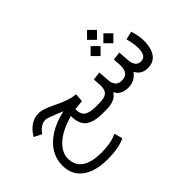

<svg xmlns="http://www.w3.org/2000/svg" viewBox="-162 -1036 1760 1760"><g transform="rotate(-45 718.0 -156.5)"><path d="M614.3 288.6Q565.4 312 506.8 321.3Q448.2 330.6 382.8 330.6Q284.2 330.6 208.7 303Q133.3 275.4 90.8 218.5Q48.3 161.6 48.3 73.7Q48.3 -4.9 89.4 -72.8Q130.4 -140.6 210.4 -191.4Q290.5 -242.2 408.2 -268.6Q398.9 -272.5 391.6 -275.4Q384.3 -278.3 363.8 -286.6Q314.5 -306.6 282.2 -318.4Q250 -330.1 232.9 -330.1Q205.1 -330.1 179 -314Q152.8 -297.9 134.8 -274.4L121.6 -257.3L47.9 -293.9L55.2 -306.6Q85.9 -356.9 132.1 -387Q178.2 -417 233.4 -417Q264.2 -417 301.3 -404.1Q338.4 -391.1 381.3 -370.1Q457 -333 507.3 -316.2Q557.6 -299.3 599.6 -296.9L593.3 -213.9Q567.4 -211.9 543.9 -209.2Q520.5 -206.5 498 -203.6Q498.5 -134.3 536.1 -111.1Q573.7 -87.9 644.5 -87.9H682.6V0H646Q537.6 0 481.4 -41Q425.3 -82 424.8 -189Q277.8 -147.9 203.6 -79.3Q129.4 -10.7 129.4 65.9Q129.4 247.1 389.6 247.1Q442.4 247.1 493.2 238.8Q543.9 230.5 592.3 208Z M1023.4 -578.1 1087.9 -642.6 1152.8 -578.1 1087.9 -513.2ZM1107.4 -450.2 1171.9 -514.6 1236.8 -450.2 1171.9 -385.3ZM941.4 -450.2 1005.9 -514.6 1070.8 -450.2 1005.9 -385.3ZM1235.8 -87.9Q1303.7 -87.9 1303.7 -196.3Q1303.7 -247.6 1282.2 -325.2L1362.3 -345.2Q1374 -308.1 1380.9 -273.2Q1387.7 -238.3 1387.7 -203.6Q1387.7 -147.9 1373 -101.8Q1358.4 -55.7 1325.2 -28.1Q1292 -0.5 1236.3 0Q1152.3 0 1117.7 -69.8Q1066.9 0 983.4 0Q886.2 0 854.5 -69.8Q814 0 696.8 0H663.1V-87.9H697.8Q757.3 -87.9 786.6 -110.1Q815.9 -132.3 815.9 -189.9Q815.9 -202.6 814.7 -224.1Q813.5 -245.6 811 -276.9L891.6 -286.6L899.4 -176.3Q902.3 -137.7 923.3 -112.8Q944.3 -87.9 984.4 -87.9Q1032.7 -87.9 1053.7 -114.3Q1074.7 -140.6 1074.7 -189.9Q1074.7 -201.7 1073.5 -223.4Q1072.3 -245.1 1069.8 -276.9L1150.4 -286.6L1158.2 -176.3Q1160.6 -139.2 1179.2 -113.5Q1197.8 -87.9 1235.8 -87.9Z"/></g></svg>

Font: Vazir WOL-UI
Style: Regular-WOL-UI
Weight: 400
Designer: Saber Rastikerdar
Foundry: Saber Rastikerdar
Version: Version 30.1.0